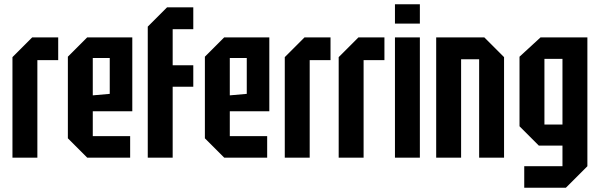

<svg xmlns="http://www.w3.org/2000/svg" viewBox="-20 -734 2793 894"><path d="M38 0V-468L130 -560H251V-454H154V0Z M296 -90V-470L386 -560H596V-216H412V-100H586V0H386ZM412 -290 491 -297V-464H412Z M668 0V-610L758 -700H880V-598H784V-430H880V-330H784V0Z M934 -90V-470L1024 -560H1234V-216H1050V-100H1224V0H1024ZM1050 -290 1129 -297V-464H1050Z M1306 0V-468L1398 -560H1519V-454H1422V0Z M1557 0V-468L1649 -560H1770V-454H1673V0Z M1819 0V-560H1935V0ZM1819 -624V-714H1935V-624Z M2011 0V-560H2235L2327 -468V0H2211V-458H2127V0Z M2421 140V40H2599V-56H2489L2399 -146V-470L2497 -560H2715V40L2615 140ZM2515 -460V-154H2599V-460Z"/></svg>

Font: Tektur Condensed Medium
Style: Regular
Weight: 500
Width: 3
Designer: Adam Jagosz
Foundry: Adam Jagosz
Version: Version 1.005;gftools[0.9.30]